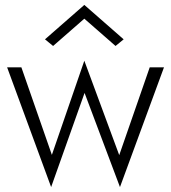

<svg xmlns="http://www.w3.org/2000/svg" viewBox="-20 -734 696 781"><path d="M323 -658 450 -547 483 -574 323 -714 163 -574 196 -547ZM9 -460 188 27 324 -356 468 27 647 -460H589L465 -103L323 -487L191 -104L67 -460Z"/></svg>

Font: Jost Light
Style: Regular
Weight: 300
Version: Version 3.710